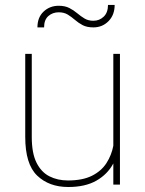

<svg xmlns="http://www.w3.org/2000/svg" viewBox="-20 -746 587 776"><path d="M438 0V-85.4Q414.6 -41.5 369.6 -15.9Q324.7 9.8 255.9 9.8Q178.2 9.8 130.1 -36.4Q82 -82.5 82 -192.9V-528.3H108.4V-191.9Q108.4 -127.4 127.4 -88.9Q146.5 -50.3 179.7 -33.4Q212.9 -16.6 254.9 -16.6Q313.5 -16.6 351.6 -35.6Q389.6 -54.7 410.2 -86.7Q430.7 -118.7 438 -156.7V-528.3H464.8V0ZM416.5 -726.1H443.4Q443.4 -685.5 418.5 -660.4Q393.6 -635.3 357.4 -635.3Q331.1 -635.3 313.7 -644.5Q296.4 -653.8 282.7 -665.8Q269 -677.7 253.9 -687Q238.8 -696.3 217.3 -696.3Q192.9 -696.3 175.5 -681.2Q158.2 -666 158.2 -635.3H131.3Q131.3 -675.8 156.2 -699.2Q181.2 -722.7 217.3 -722.7Q242.7 -722.7 260.3 -713.6Q277.8 -704.6 292.2 -692.4Q306.6 -680.2 321.8 -671.1Q336.9 -662.1 357.4 -662.1Q381.8 -662.1 399.2 -678.7Q416.5 -695.3 416.5 -726.1Z"/></svg>

Font: Vazirmatn FD Thin
Style: Regular
Weight: 100
Designer: Saber Rastikerdar
Foundry: Saber Rastikerdar
Version: Version 33.003